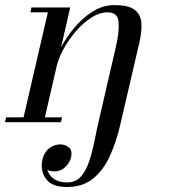

<svg xmlns="http://www.w3.org/2000/svg" viewBox="-84 -490 716 770"><path d="M-59.5 -19.5H10.5L108 -440.5H38L42 -460H197.5L161 -300.5Q182 -340.5 214.5 -379.2Q247 -418 287.8 -443.8Q328.5 -469.5 374.5 -469.5Q432 -469.5 456.5 -450.2Q481 -431 483 -397Q485 -363 475 -319.5L398 11.5Q383 76.5 357.8 133.2Q332.5 190 290.8 225Q249 260 184 260Q123.5 260 100 226.8Q76.5 193.5 86 151Q93 120 113.8 104.5Q134.5 89 157.5 89Q176.5 89 192 101Q207.5 113 200.5 143Q196 162 177.8 179.8Q159.5 197.5 134.5 197.5Q118.5 197.5 106 191.5Q112 213 131.8 227.2Q151.5 241.5 185.5 241.5Q219 241.5 239.8 218.8Q260.5 196 273.2 158.2Q286 120.5 295.2 74Q304.5 27.5 315.5 -20L380.5 -301Q395 -364 391.5 -402.2Q388 -440.5 348 -440.5Q315 -440.5 282 -419.2Q249 -398 220.2 -364.5Q191.5 -331 171.2 -294Q151 -257 143.5 -225.5L96 -19.5H165L160.5 0H-64Z"/></svg>

Font: Bodoni* 11pt
Style: Italic
Weight: 400
Italic angle: -13°
Version: Version 2.3